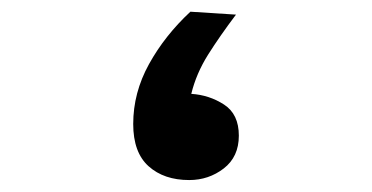

<svg xmlns="http://www.w3.org/2000/svg" viewBox="-20 -298 626 323"><path d="M298.3 4.9Q255.9 4.9 230 -18.3Q204.1 -41.5 204.1 -89.4Q204.1 -142.1 230.7 -190.2Q257.3 -238.3 300.3 -278.3L377 -273.4Q350.1 -237.8 330.1 -206.1Q310.1 -174.3 301.8 -140.1Q332 -138.2 356.9 -122.1Q381.8 -106 381.8 -69.8Q381.8 -34.2 356.4 -14.6Q331.1 4.9 298.3 4.9Z"/></svg>

Font: CaskaydiaMono NF
Style: Bold
Weight: 700
Designer: Aaron Bell
Foundry: Saja Typeworks
Version: Version 2111.001; ttfautohint (v1.8.4);Nerd Fonts 3.1.1